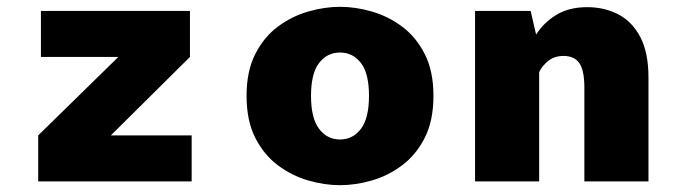

<svg xmlns="http://www.w3.org/2000/svg" viewBox="-20 -532 1990 563"><path d="M92 0V-135L327 -365H100V-500H537V-365L305 -135H542V0Z M977 11Q931.5 11 883.2 -3Q835 -17 794.2 -47.8Q753.5 -78.5 728.2 -128.5Q703 -178.5 703 -251Q703 -323 728.2 -373Q753.5 -423 794.2 -453.5Q835 -484 883.2 -498Q931.5 -512 977 -512Q1023 -512 1071 -498Q1119 -484 1159.8 -453.5Q1200.5 -423 1225.8 -373Q1251 -323 1251 -251Q1251 -178.5 1225.8 -128.5Q1200.5 -78.5 1159.8 -47.8Q1119 -17 1071 -3Q1023 11 977 11ZM977 -123Q1014.5 -123 1038.2 -154Q1062 -185 1062 -251Q1062 -317 1038.2 -347.5Q1014.5 -378 977 -378Q939.5 -378 915.8 -347.5Q892 -317 892 -251Q892 -185 915.8 -154Q939.5 -123 977 -123Z M1373 0V-500H1536L1552 -430.5Q1573.5 -465 1610.8 -488Q1648 -511 1702 -511Q1753 -511 1793.8 -489.5Q1834.5 -468 1858 -422.5Q1881.5 -377 1881.5 -305V0H1693.5V-276Q1693.5 -325.5 1678.8 -346.8Q1664 -368 1632.5 -368Q1606 -368 1587.8 -353.5Q1569.5 -339 1561 -320.5V0Z"/></svg>

Font: Trispace ExtraBold
Style: Regular
Weight: 800
Designer: Tyler Finck
Foundry: Etcetera Type Company
Version: Version 1.210; ttfautohint (v1.8.3)